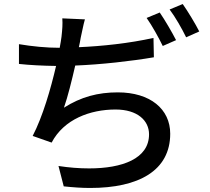

<svg xmlns="http://www.w3.org/2000/svg" viewBox="-20 -874 1040 952"><path d="M886 -854 821 -827C849 -790 882 -732 903 -689L968 -718C950 -754 912 -817 886 -854ZM772 -812 707 -785C734 -747 767 -687 787 -646L853 -675C833 -714 797 -776 772 -812ZM401 -778 289 -783C291 -753 289 -729 285 -692C283 -677 280 -658 276 -637C209 -637 140 -644 74 -655V-557C129 -551 191 -548 258 -547C232 -435 192 -296 142 -200L236 -167C297 -283 427 -331 553 -331C662 -331 719 -276 719 -208C719 -87 586 -39 422 -39C373 -39 322 -43 270 -51L296 50C342 55 386 58 427 58C668 58 824 -28 824 -211C824 -333 725 -416 564 -416C466 -416 382 -394 297 -340C316 -394 336 -475 353 -549C481 -554 632 -571 743 -590L741 -686C620 -659 485 -645 371 -640C375 -657 378 -673 380 -686C387 -715 392 -747 401 -778Z"/></svg>

Font: DAIFUKU Sans JP Medium
Style: Regular
Weight: 500
Designer: Original font ‘Source Han Sans JP’ : Ryoko NISHIZUKA  (kana, bopomofo & ideographs); Paul D. Hunt (Latin, Greek & Cyrill
Foundry: Daifuku
Version: Version 1.000